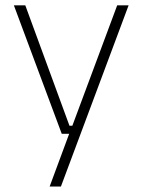

<svg xmlns="http://www.w3.org/2000/svg" viewBox="-20 -506 518 698"><path d="M232.5 -49H260L239.5 -39.5L406 -486.5H447.5L201.5 172H160.5L237 -34.5L252.5 -19.5H204.5L30.5 -486.5H72Z"/></svg>

Font: Anek Malayalam Medium ExtraLight
Style: Regular
Weight: 250
Version: Version 1.003